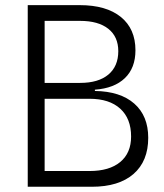

<svg xmlns="http://www.w3.org/2000/svg" viewBox="-20 -713 626 733"><path d="M85.9 0V-693.4H284.2Q385.7 -693.4 441.4 -648.2Q497.1 -603 497.1 -521Q497.1 -453.6 456.8 -414.8Q416.5 -376 342.3 -370.6V-365.7Q439.5 -364.3 492.7 -317.4Q545.9 -270.5 545.9 -187Q545.9 -97.7 489.7 -48.8Q433.6 0 330.6 0ZM150.4 -60.1H321.8Q397.5 -60.1 439 -94.5Q480.5 -128.9 480.5 -191.9Q480.5 -260.3 439 -298.1Q397.5 -335.9 321.8 -335.9H150.4ZM150.4 -396.5H286.1Q355.5 -396.5 393.6 -428.2Q431.6 -460 431.6 -517.6Q431.6 -572.8 393.6 -603Q355.5 -633.3 285.6 -633.3H150.4Z"/></svg>

Font: CaskaydiaCove NFP Light
Style: Regular
Weight: 300
Designer: Aaron Bell
Foundry: Saja Typeworks
Version: Version 2111.001; VTT 6.35;Nerd Fonts 3.1.1